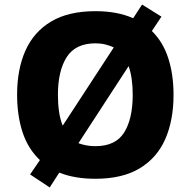

<svg xmlns="http://www.w3.org/2000/svg" viewBox="-20 -774 836 842"><path d="M741 -358Q741 -247 705 -164.5Q669 -82 593 -36Q517 10 398 10Q307 10 240 -17L198 48L112 -9L155 -72Q103 -121 79 -194Q55 -267 55 -359Q55 -470 91.5 -552Q128 -634 204 -679.5Q280 -725 399 -725Q495 -725 564 -694L603 -754L688 -701L646 -638Q695 -590 718 -518.5Q741 -447 741 -358ZM234 -358Q234 -318 239 -284Q244 -250 255 -223L479 -566Q462 -574 442 -579Q422 -584 399 -584Q311 -584 272.5 -523.5Q234 -463 234 -358ZM562 -358Q562 -434 544 -484L324 -146Q340 -140 358.5 -136.5Q377 -133 398 -133Q487 -133 524.5 -193Q562 -253 562 -358Z"/></svg>

Font: Noto Sans ExtraBold
Style: Regular
Weight: 800
Designer: Monotype Design Team
Foundry: Monotype Imaging Inc.
Version: Version 2.007